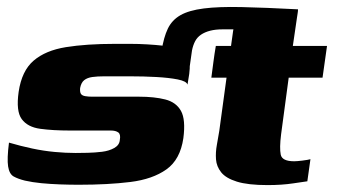

<svg xmlns="http://www.w3.org/2000/svg" viewBox="-20 -532 978 556"><path d="M34 -266Q43 -327 77.5 -356.5Q112 -386 171 -395.5Q230 -405 313 -405Q332 -405 357 -405Q382 -405 406.5 -403.5Q431 -402 449 -400Q484 -396 502.5 -389.5Q521 -383 526.5 -367Q532 -351 528 -318Q527 -311 525.5 -302.5Q524 -294 523 -287Q520 -297 494.5 -302Q469 -307 432.5 -309Q396 -311 356 -311Q316 -311 282 -311Q262 -311 247.5 -309Q233 -307 224 -300Q215 -293 212 -277Q211 -265 214.5 -260Q218 -255 227 -253.5Q236 -252 247 -252Q281 -252 315.5 -252Q350 -252 383 -252Q427 -252 458.5 -244Q490 -236 504 -211Q518 -186 511 -132Q502 -70 462 -41.5Q422 -13 357.5 -5Q293 3 208 3Q182 3 154 2Q126 1 100 -1.5Q74 -4 52 -9Q32 -14 19.5 -21Q7 -28 3.5 -50Q0 -72 6 -119Q40 -109 73 -102Q106 -95 138 -92Q170 -89 199 -89Q213 -89 234 -89.5Q255 -90 275.5 -92.5Q296 -95 311 -103.5Q326 -112 327 -127Q330 -143 322.5 -148.5Q315 -154 301 -154Q272 -154 242 -154Q212 -154 182 -154Q133 -154 96.5 -159Q60 -164 43 -187Q26 -210 34 -266ZM605 -399H649L655 -442Q660 -473 667 -486Q674 -499 688.5 -502Q703 -505 727 -505H843Q843 -500 842 -494Q841 -488 840 -481L828 -399H927L914 -307H816L794 -143Q789 -103 793 -84Q797 -65 832 -65Q840 -65 856 -67Q872 -69 879 -71L870 -7Q862 -6 829 -1Q796 4 755 4Q698 4 666 -6Q634 -16 620.5 -33Q607 -50 605.5 -70.5Q604 -91 608 -112.5Q612 -134 615 -153L636 -307H592Q595 -329 598 -352.5Q601 -376 605 -399ZM445 -367 448 -385Q454 -424 466 -449Q478 -474 502.5 -488Q527 -502 570 -507.5Q613 -513 680 -511.5Q747 -510 843 -505L835 -447H624Q604 -447 588.5 -443Q573 -439 562 -431.5Q551 -424 545 -412.5Q539 -401 536 -386L523 -294Z"/></svg>

Font: Genos ExtraBold
Style: Italic
Weight: 800
Italic angle: -8°
Version: Version 1.010